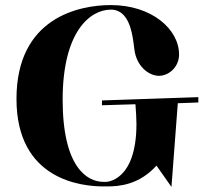

<svg xmlns="http://www.w3.org/2000/svg" viewBox="-20 -710 814 757"><path d="M382 -295 514 -299C516 -271 518 -244 518 -222C518 7 398 7 398 7H388C324 7 227 -50 227 -317C227 -585 335 -672 417 -672H422C484 -668 500 -593 507 -537L510 -514C518 -451 564 -412 606 -411C647 -411 686 -447 686 -495C686 -595 578 -690 417 -690C291 -690 45 -640 45 -320C45 0 302 25 388 25H402C450 25 528 19 597 -57L656 27L681 -303L762 -306V-327L382 -314Z"/></svg>

Font: Purple Purse
Style: Regular
Weight: 400
Designer: Astigmatic (AOETI)
Foundry: Astigmatic (AOETI)
Version: Version 1.000